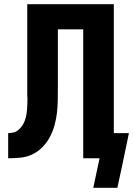

<svg xmlns="http://www.w3.org/2000/svg" viewBox="-20 -755 640 916"><path d="M425 141 455 0H377V-615H256V-334Q256 -304 255.5 -274.5Q255 -245 251.5 -215.5Q248 -186 240 -157Q232 -128 218 -101.5Q204 -75 183 -53.5Q162 -32 135.5 -19Q109 -6 79 -3Q49 0 19 0V-120Q33 -120 46 -123.5Q59 -127 69 -136Q79 -145 86.5 -156Q94 -167 98.5 -180Q103 -193 105.5 -206Q108 -219 109 -232.5Q110 -246 110.5 -259.5Q111 -273 111 -286Q111 -289 110.5 -292Q110 -295 110 -298V-299Q110 -308 110 -317Q110 -326 110 -335V-735H523V-120H595L568 11L540 141Z"/></svg>

Font: Iosevka Custom Heavy Extended
Style: Regular
Weight: 900
Width: 7
Monospace: yes
Designer: Belleve Invis
Foundry: Belleve Invis
Version: Version 11.2.4; ttfautohint (v1.8.4)